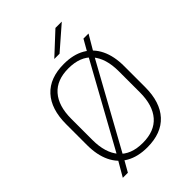

<svg xmlns="http://www.w3.org/2000/svg" viewBox="-247 -931 1071 1071"><g transform="rotate(-45 288.5 -395.5)"><path d="M288.5 10Q215 10 163.8 -19Q112.5 -48 86 -103.5Q59.5 -159 59.5 -237V-402Q59.5 -521 118.2 -585Q177 -649 288.5 -649Q362 -649 413 -620Q464 -591 490.8 -535.8Q517.5 -480.5 517.5 -402V-237Q517.5 -118 458.8 -54Q400 10 288.5 10ZM71.5 33 127 -62.5 135.5 -75 419 -588.5 425 -600.5 465.5 -671.5H505.5L450.5 -578L442 -564L159.5 -52L154.5 -42.5L111.5 33ZM288.5 -25.5Q381 -25.5 428.5 -80.2Q476 -135 476 -236V-403.5Q476 -504.5 429 -559Q382 -613.5 288.5 -613.5Q196.5 -613.5 148.8 -559Q101 -504.5 101 -403.5V-236Q101 -135 148 -80.2Q195 -25.5 288.5 -25.5ZM397 -824H446V-823L311.5 -706H270.5V-706.5Z"/></g></svg>

Font: Anek Latin ExtraLight
Style: Regular
Weight: 250
Designer: Yesha Goshar
Foundry: Ek Type
Version: Version 1.003